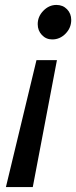

<svg xmlns="http://www.w3.org/2000/svg" viewBox="-20 -732 309 779"><path d="M211 -488 113 27H4L128 -488ZM209 -712Q235 -712 252 -694.5Q269 -677 269 -651Q269 -619 246 -595.5Q223 -572 192 -572Q167 -572 150 -590Q133 -608 133 -634Q133 -665 156 -688.5Q179 -712 209 -712Z"/></svg>

Font: Red Hat Text Medium
Style: Italic
Weight: 500
Italic angle: -12°
Designer: Pentagram / MCKL
Foundry: Pentagram / MCKL
Version: Version 1.003; Red Hat Text Medium Italic